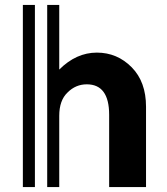

<svg xmlns="http://www.w3.org/2000/svg" viewBox="-20 -761 679 781"><path d="M516 -487Q574 -428 574 -327V0H424V-294Q424 -418 333 -418Q288 -418 255 -385Q221 -353 221 -290V0H172V-741H221V-478Q290 -547 374 -547Q457 -547 516 -487ZM73 -741H122V0H73Z"/></svg>

Font: Balans
Style: Regular
Weight: 400
Designer: Thomas Breure
Foundry: Thomas Breure
Version: Version 2.001